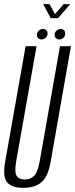

<svg xmlns="http://www.w3.org/2000/svg" viewBox="-31 -897 361 922"><path d="M80 5Q136.5 5 168 -21.8Q199.5 -48.5 212 -118.5L309.5 -675H257L160.5 -127Q151 -72 133.8 -53.5Q116.5 -35 87.5 -35Q59.5 -35 48.5 -53.5Q37.5 -72 47.5 -127L144.5 -675H92L-6.5 -118.5Q-19 -48.5 3 -21.8Q25 5 80 5ZM168.5 -707.5Q179.5 -707.5 188.5 -715.5Q197.5 -723.5 197.5 -736Q197.5 -746 191.2 -752Q185 -758 176 -758Q164.5 -758 155.5 -750Q146.5 -742 146.5 -729.5Q146.5 -719.5 152.5 -713.5Q158.5 -707.5 168.5 -707.5ZM253 -707.5Q265 -707.5 273.5 -715.5Q282 -723.5 282 -736Q282 -746 276.2 -752Q270.5 -758 260.5 -758Q249.5 -758 240.5 -750Q231.5 -742 231.5 -729.5Q231.5 -719.5 237.8 -713.5Q244 -707.5 253 -707.5ZM212.5 -809.5H247.5L306 -877H274.5L233 -829L207 -877H176.5Z"/></svg>

Font: Anybody ExtraCondensed Light
Style: Italic
Weight: 300
Width: 2
Italic angle: -10°
Version: Version 1.113;gftools[0.9.25]